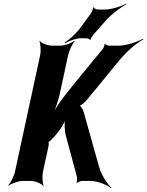

<svg xmlns="http://www.w3.org/2000/svg" viewBox="-20 -951 773 1009"><path d="M326 -238 384 -23C386 -16 385 5 382 11L383 12C387 7 404 0 410 0H456C494 0 542 20 563 38L565 35C544 16 513 -30 501 -73L419 -365C416 -377 403 -397 395 -398L394 -394C402 -393 425 -412 434 -423L613 -641C648 -683 701 -727 733 -744L732 -748C701 -730 643 -711 602 -711H553C548 -711 534 -716 533 -720L529 -718C530 -714 525 -700 521 -695C453 -612 385 -531 319 -447C291 -412 259 -360 243 -329L247 -328C264 -359 285 -414 294 -457L338 -661C343 -685 361 -722 373 -735L372 -737C357 -725 320 -711 297 -711H253C230 -711 197 -725 188 -737L187 -735C193 -722 196 -685 191 -661L59 -50C54 -26 35 11 23 24V26C38 14 76 0 99 0H143C166 0 198 14 207 26L209 24C203 11 201 -26 206 -50L235 -183C236 -188 237 -206 234 -207L232 -204C234 -202 247 -214 250 -217L275 -244C295 -266 320 -307 327 -329H324C317 -307 319 -263 326 -238ZM456 -878 397 -798C376 -770 341 -740 320 -728L322 -724C343 -736 380 -750 407 -750H435C440 -750 452 -745 453 -741L456 -742C455 -747 465 -762 469 -767L537 -844C568 -879 616 -913 643 -928L642 -931C615 -917 566 -901 531 -901H493C487 -901 473 -908 471 -913L469 -912C470 -906 462 -885 456 -878Z"/></svg>

Font: Asimov
Style: EdgeExtremeIt
Weight: 500
Designer: Google
Version: Version 2.000980: 2014